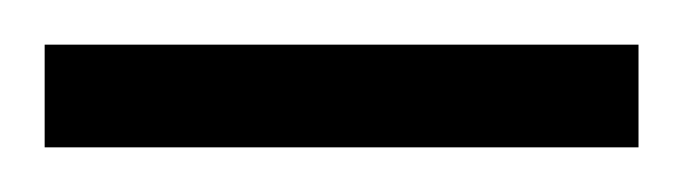

<svg xmlns="http://www.w3.org/2000/svg" viewBox="-20 -674 306 86"><path d="M266 -654V-608H0V-654Z"/></svg>

Font: Uncial Antiqua
Style: Regular
Weight: 400
Designer: Astigmatic (AOETI)
Foundry: Astigmatic (AOETI)
Version: Version 1.000